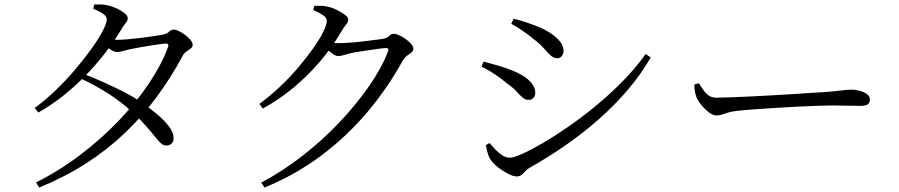

<svg xmlns="http://www.w3.org/2000/svg" viewBox="-20 -797 4040 863"><path d="M142 23Q248 -30 343 -102.5Q438 -175 516 -257Q594 -339 650.5 -423.5Q707 -508 735 -585Q742 -602 724 -601Q707 -600 675 -595Q643 -590 611 -584.5Q579 -579 561 -575Q545 -571 530.5 -567Q516 -563 506 -563Q494 -563 477 -574Q460 -585 443 -599L458 -623Q474 -620 485 -619Q496 -618 506 -618Q524 -618 554 -620.5Q584 -623 616 -627Q648 -631 674 -635Q700 -639 710 -641Q731 -645 740 -654.5Q749 -664 761 -664Q770 -664 784.5 -657Q799 -650 813 -639.5Q827 -629 836.5 -617Q846 -605 846 -595Q846 -586 837 -579Q828 -572 817 -564.5Q806 -557 800 -544Q747 -446 683 -359.5Q619 -273 540 -198Q461 -123 366 -62Q271 -1 156 46ZM727 -143Q715 -143 704 -152.5Q693 -162 678 -181Q663 -200 639 -227.5Q615 -255 578 -290Q528 -337 469 -375Q410 -413 341 -445L355 -465Q400 -448 445.5 -427.5Q491 -407 533.5 -385.5Q576 -364 610 -341Q648 -315 682.5 -286.5Q717 -258 738.5 -230Q760 -202 760 -179Q761 -162 752 -152.5Q743 -143 727 -143ZM136 -312Q182 -345 228.5 -389.5Q275 -434 316.5 -483Q358 -532 390.5 -577Q423 -622 441.5 -657.5Q460 -693 460 -710Q460 -724 442.5 -735.5Q425 -747 399 -758L404 -777Q418 -777 432.5 -777Q447 -777 464 -773Q484 -769 505 -759Q526 -749 540 -737.5Q554 -726 554 -716Q554 -703 545 -693.5Q536 -684 525 -664Q493 -611 452 -558Q411 -505 363 -456Q315 -407 262 -365Q209 -323 152 -291Z M1154 24Q1250 -27 1340 -97Q1430 -167 1506 -247.5Q1582 -328 1639 -410Q1696 -492 1724 -566Q1730 -581 1716 -581Q1708 -581 1687.5 -578.5Q1667 -576 1641.5 -572Q1616 -568 1592.5 -564.5Q1569 -561 1556 -558Q1540 -554 1525.5 -549.5Q1511 -545 1500 -545Q1489 -545 1473 -557Q1457 -569 1439 -583L1454 -607Q1469 -605 1480.5 -604Q1492 -603 1501 -603Q1519 -603 1548.5 -605Q1578 -607 1609 -610.5Q1640 -614 1664.5 -617.5Q1689 -621 1699 -622Q1721 -626 1729.5 -635.5Q1738 -645 1751 -645Q1760 -645 1774.5 -638.5Q1789 -632 1803.5 -621.5Q1818 -611 1828 -599.5Q1838 -588 1838 -578Q1838 -568 1829 -561Q1820 -554 1809.5 -546.5Q1799 -539 1791 -526Q1723 -402 1631.5 -293.5Q1540 -185 1425 -98.5Q1310 -12 1169 46ZM1146 -330Q1192 -364 1237 -406Q1282 -448 1320 -493Q1358 -538 1387.5 -579.5Q1417 -621 1433 -654Q1449 -687 1449 -704Q1449 -717 1431.5 -729Q1414 -741 1388 -752L1393 -771Q1407 -771 1421.5 -771Q1436 -771 1453 -767Q1473 -763 1494 -752.5Q1515 -742 1530 -731Q1545 -720 1545 -710Q1545 -697 1536 -687Q1527 -677 1516 -658Q1474 -586 1419.5 -522Q1365 -458 1300.5 -404Q1236 -350 1161 -309Z M2302 -4Q2287 -4 2263.5 -16Q2240 -28 2218.5 -45Q2197 -62 2186 -78Q2177 -91 2171 -112.5Q2165 -134 2164 -145L2180 -154Q2194 -138 2208.5 -123Q2223 -108 2239 -98Q2255 -88 2272 -88Q2288 -88 2327.5 -105.5Q2367 -123 2420 -154Q2473 -185 2534.5 -227.5Q2596 -270 2659 -322Q2722 -374 2779.5 -432.5Q2837 -491 2882 -554L2905 -539Q2862 -464 2802.5 -394Q2743 -324 2671.5 -261Q2600 -198 2520.5 -143Q2441 -88 2359 -42Q2349 -36 2341 -27Q2333 -18 2324.5 -11Q2316 -4 2302 -4ZM2357 -348Q2341 -348 2328.5 -359Q2316 -370 2300.5 -387Q2285 -404 2258 -423Q2230 -446 2203 -464Q2176 -482 2144 -498L2154 -520Q2192 -510 2223 -501Q2254 -492 2288 -478Q2319 -465 2341 -449.5Q2363 -434 2374.5 -416Q2386 -398 2386 -379Q2386 -371 2382.5 -364Q2379 -357 2372.5 -352.5Q2366 -348 2357 -348ZM2484 -535Q2470 -535 2456.5 -546.5Q2443 -558 2426.5 -577.5Q2410 -597 2383 -618Q2357 -640 2328 -659.5Q2299 -679 2278 -690L2289 -713Q2317 -706 2350 -695Q2383 -684 2415 -670Q2450 -653 2471 -636Q2492 -619 2502.5 -602.5Q2513 -586 2513 -568Q2513 -555 2505 -545Q2497 -535 2484 -535Z M3199 -278Q3185 -278 3166.5 -292Q3148 -306 3132.5 -325Q3117 -344 3110 -361Q3105 -375 3103 -388.5Q3101 -402 3101 -417L3121 -423Q3132 -406 3142.5 -391Q3153 -376 3166.5 -367Q3180 -358 3201 -358Q3223 -358 3264 -359.5Q3305 -361 3356 -363.5Q3407 -366 3459.5 -369Q3512 -372 3559.5 -375Q3607 -378 3641 -380.5Q3675 -383 3686 -383Q3736 -387 3762 -390.5Q3788 -394 3807 -394Q3826 -394 3845.5 -388.5Q3865 -383 3877.5 -373.5Q3890 -364 3890 -350Q3890 -336 3881 -328.5Q3872 -321 3846 -321Q3820 -321 3790.5 -322Q3761 -323 3715 -323Q3697 -323 3656 -321.5Q3615 -320 3562.5 -317.5Q3510 -315 3458 -311.5Q3406 -308 3362.5 -305Q3319 -302 3296 -299Q3268 -296 3252 -291Q3236 -286 3224.5 -282Q3213 -278 3199 -278Z"/></svg>

Font: Noto Serif SC
Style: Regular
Weight: 400
Designer: Ryoko NISHIZUKA 西塚涼子 (kana & ideographs); Frank Grießhammer (Latin, Greek & Cyrillic); Wenlong ZHANG 张文龙 (bopomofo); San
Foundry: Adobe
Version: Version 2.002-H1;hotconv 1.1.0;makeotfexe 2.6.0